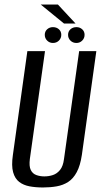

<svg xmlns="http://www.w3.org/2000/svg" viewBox="-20 -817 452 849"><path d="M170 12Q138 12 111 7Q84 2 65 -12.5Q46 -27 38 -55.5Q30 -84 37 -132L101 -591H179L112 -114Q108 -82 116 -65.5Q124 -49 140.5 -43Q157 -37 176 -37Q196 -37 214 -43Q232 -49 245.5 -65.5Q259 -82 263 -114L330 -591H406L342 -132Q335 -85 319.5 -56Q304 -27 281.5 -12.5Q259 2 230.5 7Q202 12 170 12ZM214 -627Q199 -627 188.5 -637.5Q178 -648 178 -663Q178 -678 188.5 -687.5Q199 -697 214 -697Q230 -697 240.5 -687.5Q251 -678 251 -663Q251 -648 240.5 -637.5Q230 -627 214 -627ZM318 -627Q302 -627 291.5 -637.5Q281 -648 281 -663Q281 -678 291.5 -687.5Q302 -697 318 -697Q333 -697 343.5 -687.5Q354 -678 354 -663Q354 -648 343.5 -637.5Q333 -627 318 -627ZM263 -713 160 -797H236L314 -713Z"/></svg>

Font: Alumni Sans Thin Medium
Style: Italic
Weight: 500
Italic angle: -8°
Version: Version 1.016